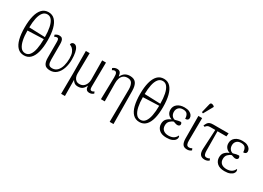

<svg xmlns="http://www.w3.org/2000/svg" viewBox="-14 -1787 4124 3007"><g transform="rotate(30 2047.5 -283.5)"><path d="M267 10Q195 10 149 -37Q103 -84 81 -171Q59 -258 59 -379Q59 -499 81.5 -587Q104 -675 150 -723Q196 -771 268 -771Q338 -771 383.5 -723Q429 -675 451.5 -587Q474 -499 474 -378Q474 -258 451.5 -171Q429 -84 383 -37Q337 10 267 10ZM410 -403Q410 -502 394.5 -576Q379 -650 348 -691Q317 -732 268 -732Q218 -732 186 -691.5Q154 -651 138.5 -579Q123 -507 122 -413ZM267 -29Q317 -29 349 -71Q381 -113 396 -189Q411 -265 411 -367L122 -356Q122 -259 137.5 -185.5Q153 -112 184.5 -70.5Q216 -29 267 -29Z M739 10Q665 10 637.5 -30Q610 -70 610 -144V-426Q610 -465 603 -480Q596 -495 577 -495Q558 -495 534 -480L521 -510Q536 -523 555 -531Q574 -539 595 -539Q629 -539 645.5 -523Q662 -507 667 -481Q672 -455 672 -424V-148Q672 -90 688 -63Q704 -36 750 -36Q807 -36 843 -74Q879 -112 895.5 -173.5Q912 -235 912 -305Q912 -369 896 -409Q880 -449 856 -470Q832 -491 807 -497Q808 -521 822 -532.5Q836 -544 854 -544Q888 -544 909.5 -514Q931 -484 941.5 -431Q952 -378 952 -310Q952 -222 927.5 -149.5Q903 -77 855.5 -33.5Q808 10 739 10Z M1074 239 1077 -131 1074 -536H1143L1138 -164Q1138 -130 1149 -101Q1160 -72 1183.5 -54Q1207 -36 1244 -36Q1286 -36 1314.5 -57.5Q1343 -79 1357.5 -113.5Q1372 -148 1372 -186L1369 -536H1438L1433 -103Q1432 -67 1440 -52Q1448 -37 1468 -37Q1485 -37 1509 -54L1522 -23Q1506 -9 1488 -1.5Q1470 6 1448 6Q1410 6 1393 -15.5Q1376 -37 1374 -80H1372Q1354 -37 1324 -13.5Q1294 10 1243 10Q1201 10 1176.5 -9Q1152 -28 1141 -51H1140L1143 239Z M1952 239 1958 -352Q1957 -420 1934 -459.5Q1911 -499 1853 -499Q1805 -499 1776 -475.5Q1747 -452 1734 -413Q1721 -374 1722 -326L1725 0H1656L1665 -397Q1666 -452 1654.5 -473.5Q1643 -495 1621 -495Q1612 -495 1601 -491.5Q1590 -488 1577 -479L1564 -510Q1598 -539 1641 -539Q1678 -539 1696 -517.5Q1714 -496 1719 -449H1723Q1752 -504 1788.5 -524Q1825 -544 1871 -544Q1947 -544 1981 -498Q2015 -452 2016 -354L2021 239Z M2354 10Q2282 10 2236 -37Q2190 -84 2168 -171Q2146 -258 2146 -379Q2146 -499 2168.5 -587Q2191 -675 2237 -723Q2283 -771 2355 -771Q2425 -771 2470.5 -723Q2516 -675 2538.5 -587Q2561 -499 2561 -378Q2561 -258 2538.5 -171Q2516 -84 2470 -37Q2424 10 2354 10ZM2497 -403Q2497 -502 2481.5 -576Q2466 -650 2435 -691Q2404 -732 2355 -732Q2305 -732 2273 -691.5Q2241 -651 2225.5 -579Q2210 -507 2209 -413ZM2354 -29Q2404 -29 2436 -71Q2468 -113 2483 -189Q2498 -265 2498 -367L2209 -356Q2209 -259 2224.5 -185.5Q2240 -112 2271.5 -70.5Q2303 -29 2354 -29Z M2843 10Q2755 10 2709.5 -32Q2664 -74 2664 -137Q2664 -196 2696.5 -229Q2729 -262 2771 -277V-280Q2728 -294 2704 -325.5Q2680 -357 2680 -402Q2680 -467 2729 -505.5Q2778 -544 2857 -544Q2910 -544 2943.5 -528.5Q2977 -513 2993.5 -489.5Q3010 -466 3010 -440Q3010 -417 2996 -405Q2982 -393 2952 -393Q2952 -441 2931 -473Q2910 -505 2853 -505Q2800 -505 2772 -475.5Q2744 -446 2744 -402Q2744 -359 2765.5 -331.5Q2787 -304 2819 -298Q2847 -307 2874.5 -312.5Q2902 -318 2923 -318Q2939 -305 2939 -284Q2939 -267 2926 -257Q2913 -247 2894 -247Q2878 -247 2861 -252.5Q2844 -258 2821 -266Q2786 -255 2757 -225.5Q2728 -196 2728 -145Q2728 -91 2762.5 -62.5Q2797 -34 2855 -34Q2907 -34 2942.5 -54Q2978 -74 2999 -119Q3004 -115 3007.5 -107Q3011 -99 3011 -86Q3011 -66 2995 -44Q2979 -22 2942 -6Q2905 10 2843 10Z M3216 9Q3159 9 3135.5 -25Q3112 -59 3111 -131L3109 -536H3177L3173 -128Q3172 -86 3183.5 -60Q3195 -34 3229 -34Q3256 -34 3280 -50L3293 -19Q3279 -6 3259.5 1.5Q3240 9 3216 9ZM3151 -606 3127 -616 3167 -781Q3171 -800 3184 -804.5Q3197 -809 3213.5 -803Q3230 -797 3244 -785V-773Z M3534 9Q3477 9 3451.5 -25Q3426 -59 3430 -131L3448 -478H3357Q3329 -478 3311.5 -469Q3294 -460 3278 -437L3253 -445Q3265 -475 3278 -495Q3291 -515 3313.5 -525.5Q3336 -536 3377 -536H3656L3649 -478H3488L3491 -128Q3491 -86 3502 -60Q3513 -34 3547 -34Q3574 -34 3599 -50L3612 -19Q3597 -6 3577.5 1.5Q3558 9 3534 9Z M3892 10Q3804 10 3758.5 -32Q3713 -74 3713 -137Q3713 -196 3745.5 -229Q3778 -262 3820 -277V-280Q3777 -294 3753 -325.5Q3729 -357 3729 -402Q3729 -467 3778 -505.5Q3827 -544 3906 -544Q3959 -544 3992.5 -528.5Q4026 -513 4042.5 -489.5Q4059 -466 4059 -440Q4059 -417 4045 -405Q4031 -393 4001 -393Q4001 -441 3980 -473Q3959 -505 3902 -505Q3849 -505 3821 -475.5Q3793 -446 3793 -402Q3793 -359 3814.5 -331.5Q3836 -304 3868 -298Q3896 -307 3923.5 -312.5Q3951 -318 3972 -318Q3988 -305 3988 -284Q3988 -267 3975 -257Q3962 -247 3943 -247Q3927 -247 3910 -252.5Q3893 -258 3870 -266Q3835 -255 3806 -225.5Q3777 -196 3777 -145Q3777 -91 3811.5 -62.5Q3846 -34 3904 -34Q3956 -34 3991.5 -54Q4027 -74 4048 -119Q4053 -115 4056.5 -107Q4060 -99 4060 -86Q4060 -66 4044 -44Q4028 -22 3991 -6Q3954 10 3892 10Z"/></g></svg>

Font: Noto Serif SemiCondensed Light
Style: Regular
Weight: 300
Width: 4
Designer: Monotype Design Team
Foundry: Monotype Imaging Inc.
Version: Version 2.013